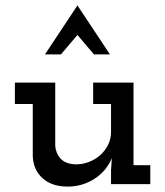

<svg xmlns="http://www.w3.org/2000/svg" viewBox="-20 -680 610 709"><path d="M393 -96Q373 -48 328.5 -19.5Q284 9 230 9Q171 9 137 -22Q103 -53 101 -103V-296H35V-375H184V-141Q186 -114 203.5 -94.5Q221 -75 259 -73Q285 -73 308.5 -82Q332 -91 350 -107Q368 -123 379 -145Q390 -167 390 -193V-296H324V-375H473V-70H535V0H390V-51ZM205 -479H146Q176 -524 206 -569.5Q236 -615 266 -660Q296 -615 326 -569.5Q356 -524 386 -479H327Q312 -497 296.5 -515Q281 -533 266 -551Q251 -533 235.5 -515Q220 -497 205 -479Z"/></svg>

Font: Josefin Slab
Style: Bold
Weight: 700
Designer: Santiago Orozco
Foundry: Typemade
Version: Version 2.000